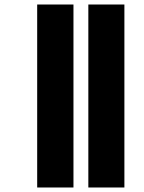

<svg xmlns="http://www.w3.org/2000/svg" viewBox="-20 -786 640 852"><path d="M372 46V-766H532V46ZM145 46V-766H306V46Z"/></svg>

Font: Noto Sans Telugu UI Condensed Black
Style: Regular
Weight: 900
Width: 3
Designer: Jelle Bosma - Monotype Design Team
Foundry: Monotype Imaging Inc.
Version: Version 2.005; ttfautohint (v1.8.4.7-5d5b)